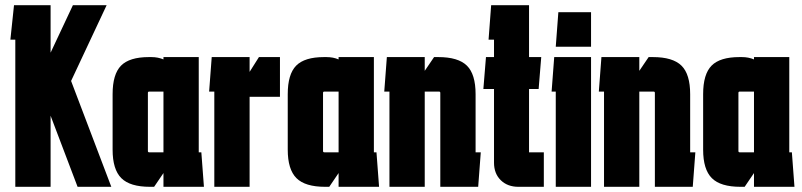

<svg xmlns="http://www.w3.org/2000/svg" viewBox="-20 -720 3092 740"><path d="M39 0V-567H20L34 -700H175V-517L261 -700H391L254 -408L409 0H279L175 -274V0Z M558 0Q481 0 447.5 -33.5Q414 -67 414 -143V-357Q414 -434 446.5 -467Q479 -500 554 -500H563Q589 -500 610 -491V-500H746V-133H756L766 0H610V-53L574 0ZM555 -367Q550 -367 550 -362V-138Q550 -133 555 -133H610V-367Z M806 0V-367H786L796 -500H942V-443L978 -500H1059V-347H942V0Z M1233 0Q1156 0 1122.5 -33.5Q1089 -67 1089 -143V-357Q1089 -434 1121.5 -467Q1154 -500 1229 -500H1238Q1264 -500 1285 -491V-500H1421V-133H1431L1441 0H1285V-53L1249 0ZM1230 -367Q1225 -367 1225 -362V-138Q1225 -133 1230 -133H1285V-367Z M1481 0V-367H1461L1471 -500H1617V-447L1653 -500H1669Q1746 -500 1779.5 -467Q1813 -434 1813 -357V-133H1833L1823 0H1677V-362Q1677 -367 1672 -367H1617V0Z M2076 -133V0H1978Q1936 0 1910 -25.5Q1884 -51 1884 -93V-377H1843L1853 -500H1884V-567H1863L1873 -700H2019V-500H2066L2056 -377H2019V-133Z M2122 -540 2132 -673H2258V-540ZM2122 0V-367H2106L2116 -500H2258V0Z M2308 0V-367H2288L2298 -500H2444V-447L2480 -500H2496Q2573 -500 2606.5 -467Q2640 -434 2640 -357V-133H2660L2650 0H2504V-362Q2504 -367 2499 -367H2444V0Z M2834 0Q2757 0 2723.5 -33.5Q2690 -67 2690 -143V-357Q2690 -434 2722.5 -467Q2755 -500 2830 -500H2839Q2865 -500 2886 -491V-500H3022V-133H3032L3042 0H2886V-53L2850 0ZM2831 -367Q2826 -367 2826 -362V-138Q2826 -133 2831 -133H2886V-367Z"/></svg>

Font: Karantina
Style: Bold
Weight: 700
Designer: Rony Koch
Foundry: Rony Koch
Version: Version 1.000; ttfautohint (v1.8.3)